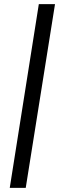

<svg xmlns="http://www.w3.org/2000/svg" viewBox="-20 -725 306 925"><path d="M27 180 167 -705H245L104 180Z"/></svg>

Font: Nunito Sans 10pt SemiCondensed
Style: Italic
Weight: 400
Width: 4
Italic angle: -9°
Designer: Vernon Adams
Foundry: Vernon Adams
Version: Version 3.101;gftools[0.9.27]